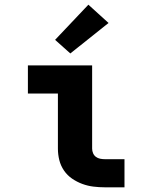

<svg xmlns="http://www.w3.org/2000/svg" viewBox="-20 -799 640 819"><path d="M427 0Q403 0 378.5 -3Q354 -6 331 -14.5Q308 -23 287.5 -37Q267 -51 253 -71.5Q239 -92 233 -116Q227 -140 227 -165V-400H99V-520H373V-165Q373 -155 377 -145.5Q381 -136 389 -130Q397 -124 407 -122Q417 -120 427 -120H511V0ZM280 -571 215 -629 357 -779 443 -701Z"/></svg>

Font: Iosevka Custom Heavy Extended
Style: Regular
Weight: 900
Width: 7
Monospace: yes
Designer: Belleve Invis
Foundry: Belleve Invis
Version: Version 11.2.4; ttfautohint (v1.8.4)